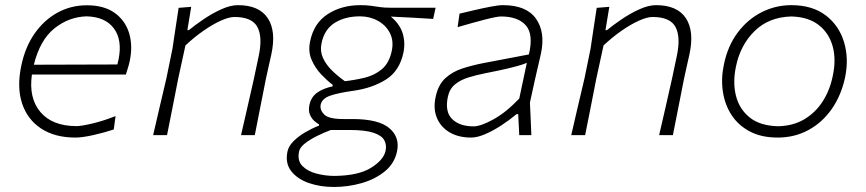

<svg xmlns="http://www.w3.org/2000/svg" viewBox="-20 -525 3366 746"><path d="M273 9.5Q193 9.5 139.5 -25.8Q86 -61 65.5 -124.2Q45 -187.5 63 -271Q78 -342.5 114.5 -394.8Q151 -447 203.2 -475.8Q255.5 -504.5 317.5 -504.5Q384.5 -504.5 425.8 -474.8Q467 -445 481.8 -395.8Q496.5 -346.5 484 -287.5Q481.5 -275.5 477 -261Q472.5 -246.5 469 -235.5H104Q91 -144 137.2 -89.5Q183.5 -35 277.5 -35Q295.5 -35 338.2 -45Q381 -55 429 -74L422 -22Q386.5 -10 343 -0.2Q299.5 9.5 273 9.5ZM316.5 -461.5Q247.5 -459.5 191.5 -414.8Q135.5 -370 111.5 -273.5L436 -274.5Q438.5 -284.5 440.5 -293.5Q456 -369 422.8 -414.2Q389.5 -459.5 316.5 -461.5Z M575 0Q588 -56 600 -107.8Q612 -159.5 626.5 -220.5L650 -335.5Q655.5 -373.5 661.8 -414Q668 -454.5 674 -494.5L723 -498.5L708 -408H714Q737.5 -427.5 771 -450.2Q804.5 -473 840 -489Q875.5 -505 904.5 -505Q987 -505 1020.5 -454.2Q1054 -403.5 1034 -312.5Q1029.5 -291.5 1024.5 -270.2Q1019.5 -249 1013.5 -220.5Q1001.5 -159.5 991.2 -107.8Q981 -56 970 0H916.5Q929.5 -56 941.2 -107.5Q953 -159 966.5 -219L985 -306.5Q1001 -380.5 980.2 -419.8Q959.5 -459 891 -459Q869.5 -459 837.5 -444.5Q805.5 -430 769.8 -405Q734 -380 700.5 -348.5L672.5 -220Q661 -160 650.5 -108Q640 -56 629 0Z M1277 201.5Q1223.5 201.5 1179 185.8Q1134.5 170 1111 139.2Q1087.5 108.5 1097 63.5Q1101.5 42.5 1120.5 23.5Q1139.5 4.5 1166 -11Q1192.5 -26.5 1219.5 -37V-42Q1212 -45.5 1201.2 -55Q1190.5 -64.5 1184 -80.2Q1177.5 -96 1182.5 -118.5Q1189 -148 1212 -164.8Q1235 -181.5 1272.5 -189.5V-195.5Q1252 -211 1228.5 -235.5Q1205 -260 1190.8 -292.5Q1176.5 -325 1185 -364.5Q1199.5 -435.5 1253.5 -470.2Q1307.5 -505 1380 -505Q1404.5 -505 1421.8 -502.5Q1439 -500 1456 -497.5Q1473 -495 1497 -495H1672.5L1663 -451.5Q1578 -457 1498.5 -460.5Q1533.5 -431.5 1544.5 -395.5Q1555.5 -359.5 1547.5 -320.5Q1532.5 -249.5 1480 -216.2Q1427.5 -183 1354.5 -172.5Q1293 -164 1262.2 -153Q1231.5 -142 1226 -118.5Q1222 -98 1239.5 -80.2Q1257 -62.5 1314 -62.5H1349.5Q1451 -62.5 1492.8 -27Q1534.5 8.5 1522.5 64Q1512.5 110.5 1475 141Q1437.5 171.5 1385 186.5Q1332.5 201.5 1277 201.5ZM1320 -209.5Q1359.5 -214 1397.5 -223.2Q1435.5 -232.5 1463.8 -256.2Q1492 -280 1502 -326.5Q1510.5 -366 1495 -396.5Q1479.5 -427 1448.2 -444.2Q1417 -461.5 1378.5 -461.5Q1321 -461.5 1280.5 -436.2Q1240 -411 1229 -355.5Q1223 -326 1235 -299.8Q1247 -273.5 1270 -251Q1293 -228.5 1320 -209.5ZM1279.5 158.5Q1372.5 157.5 1421.2 127.2Q1470 97 1478 61.5Q1483 39 1473.5 20.5Q1464 2 1431.8 -9Q1399.5 -20 1336.5 -20H1265.5Q1237.5 -9.5 1210.5 4Q1183.5 17.5 1164.5 32.5Q1145.5 47.5 1142 63.5Q1134.5 99.5 1155.2 120.2Q1176 141 1210.8 149.8Q1245.5 158.5 1279.5 158.5Z M1810.5 9.5Q1761 9.5 1726.2 -11.2Q1691.5 -32 1677 -68.2Q1662.5 -104.5 1673 -150Q1683 -196.5 1711 -221.8Q1739 -247 1777.2 -259.2Q1815.5 -271.5 1856.5 -279.5L2035 -313.5Q2053.5 -392 2023 -426.5Q1992.5 -461 1926.5 -461Q1911 -461 1863.5 -448.8Q1816 -436.5 1758 -419.5L1765.5 -472Q1788.5 -477.5 1821.5 -485.2Q1854.5 -493 1885.8 -499Q1917 -505 1934 -505Q2025 -505 2062.2 -452.8Q2099.5 -400.5 2082 -317.5Q2077.5 -296 2071 -270Q2064.5 -244 2057.5 -211L2039 -126.5Q2040.5 -94.5 2041.8 -65Q2043 -35.5 2044.5 0H1997.5L1993.5 -81.5H1987Q1959.5 -58.5 1927.8 -37.8Q1896 -17 1865.2 -3.8Q1834.5 9.5 1810.5 9.5ZM1820 -34Q1847.5 -34 1896.8 -61Q1946 -88 1997.5 -142L2027 -281Q2017 -276.5 2000.8 -271.5Q1984.5 -266.5 1953.2 -259Q1922 -251.5 1866 -240.5Q1830.5 -233.5 1799.8 -224Q1769 -214.5 1747.8 -197Q1726.5 -179.5 1720 -148.5Q1708 -90 1737.2 -62Q1766.5 -34 1820 -34Z M2199.5 0Q2212.5 -56 2224.5 -107.8Q2236.5 -159.5 2251 -220.5L2274.5 -335.5Q2280 -373.5 2286.2 -414Q2292.5 -454.5 2298.5 -494.5L2347.5 -498.5L2332.5 -408H2338.5Q2362 -427.5 2395.5 -450.2Q2429 -473 2464.5 -489Q2500 -505 2529 -505Q2611.5 -505 2645 -454.2Q2678.5 -403.5 2658.5 -312.5Q2654 -291.5 2649 -270.2Q2644 -249 2638 -220.5Q2626 -159.5 2615.8 -107.8Q2605.5 -56 2594.5 0H2541Q2554 -56 2565.8 -107.5Q2577.5 -159 2591 -219L2609.5 -306.5Q2625.5 -380.5 2604.8 -419.8Q2584 -459 2515.5 -459Q2494 -459 2462 -444.5Q2430 -430 2394.2 -405Q2358.5 -380 2325 -348.5L2297 -220Q2285.5 -160 2275 -108Q2264.5 -56 2253.5 0Z M3001.5 9.5Q2938.5 9.5 2893.8 -14Q2849 -37.5 2822.8 -77.5Q2796.5 -117.5 2788.8 -168.2Q2781 -219 2792.5 -273.5Q2807.5 -347 2846.5 -398.8Q2885.5 -450.5 2939.8 -477.8Q2994 -505 3054.5 -505Q3136 -505 3188 -465.5Q3240 -426 3259.5 -361.2Q3279 -296.5 3263 -222Q3248 -153.5 3211.5 -101.2Q3175 -49 3121.2 -19.8Q3067.5 9.5 3001.5 9.5ZM3004 -34.5Q3062.5 -36 3105.8 -62Q3149 -88 3176.8 -131.5Q3204.5 -175 3215.5 -229.5Q3229.5 -293.5 3215.2 -345.2Q3201 -397 3160.5 -428.2Q3120 -459.5 3054 -461Q2967 -458.5 2911.8 -404.2Q2856.5 -350 2839.5 -266.5Q2826.5 -205 2839.5 -153Q2852.5 -101 2893 -68.5Q2933.5 -36 3004 -34.5Z"/></svg>

Font: Commissioner Loud ExtraLight
Style: Italic
Weight: 200
Italic angle: -12°
Designer: Kostas Bartsokas
Foundry: Kostas Bartsokas
Version: Version 1.000; ttfautohint (v1.8.3)